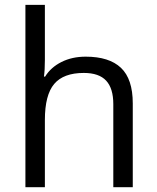

<svg xmlns="http://www.w3.org/2000/svg" viewBox="-20 -780 654 800"><path d="M452.1 0V-346.2Q452.1 -411.6 422.4 -443.8Q392.6 -476.1 329.1 -476.1Q244.6 -476.1 205.8 -430.2Q167 -384.3 167 -279.8V0H85.9V-759.8H167V-529.8Q167 -488.3 163.1 -460.9H168Q191.9 -499.5 236.1 -521.7Q280.3 -543.9 336.9 -543.9Q435.1 -543.9 484.1 -497.3Q533.2 -450.7 533.2 -349.1V0Z"/></svg>

Font: Shl
Style: Regular
Weight: 400
Foundry: Saber Rastikerdar (saber.rastikerdar@gmail.com)
Version: Version 3.4.0